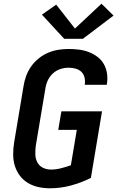

<svg xmlns="http://www.w3.org/2000/svg" viewBox="-20 -1007 640 1035"><path d="M250 8Q218 8 187.5 1.5Q157 -5 131 -20.5Q105 -36 87 -60Q69 -84 60 -113Q51 -142 51 -174Q51 -206 56 -238L107 -543Q111 -570 121 -597.5Q131 -625 148 -649Q165 -673 188.5 -692Q212 -711 239 -722.5Q266 -734 294 -738.5Q322 -743 350 -743Q378 -743 406 -739.5Q434 -736 459.5 -726Q485 -716 506 -700Q527 -684 540 -661Q553 -638 557 -610Q561 -582 556 -554Q556 -553 556 -552Q556 -551 556 -550H437Q437 -551 437 -551.5Q437 -552 437 -552Q440 -571 435.5 -589.5Q431 -608 418.5 -620Q406 -632 387.5 -637Q369 -642 350 -642Q327 -642 304.5 -634.5Q282 -627 264 -610Q246 -593 236.5 -571Q227 -549 224 -526L173 -222Q170 -198 170.5 -175Q171 -152 181 -132.5Q191 -113 211 -103Q231 -93 255 -93Q282 -93 309 -100Q336 -107 362 -116L394 -307H294L311 -407H530L470 -48Q418 -22 362 -7Q306 8 250 8ZM326 -798 206 -928 283 -982 384 -853 527 -987 592 -923 427 -798Z"/></svg>

Font: Iosevka SS04 Extended
Style: Bold Italic
Weight: 700
Width: 7
Italic angle: -9°
Monospace: yes
Designer: Belleve Invis
Foundry: Belleve Invis
Version: Version 19.0.0; ttfautohint (v1.8.4)